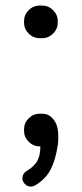

<svg xmlns="http://www.w3.org/2000/svg" viewBox="-20 -522 294 690"><path d="M66.4 -440.4V-446.3Q66.4 -468.8 83 -485.4Q99.6 -502 122.1 -502H131.8Q154.3 -502 170.9 -485.4Q187.5 -468.8 187.5 -446.3V-440.4Q187.5 -418 170.9 -401.4Q154.3 -384.8 131.8 -384.8H122.1Q99.6 -384.8 83 -401.4Q66.4 -418 66.4 -440.4ZM60.5 118.2Q60.5 102.5 75.2 92.8Q101.6 77.1 113.3 57.6Q125 38.1 125 3.9H122.1Q99.6 3.9 83 -12.7Q66.4 -29.3 66.4 -51.8V-57.6Q66.4 -80.1 83 -96.7Q99.6 -113.3 122.1 -113.3H131.8Q153.3 -113.3 168.5 -97.2Q183.6 -81.1 187.5 -57.6Q189.5 -47.9 189.5 -28.3Q189.5 -9.8 187.5 0Q179.7 52.7 162.1 86.9Q144.5 121.1 107.4 143.6Q99.6 148.4 89.8 148.4Q78.1 148.4 69.3 139.2Q60.5 129.9 60.5 118.2Z"/></svg>

Font: FakePearl
Style: Regular
Weight: 400
Version: Version 1.2